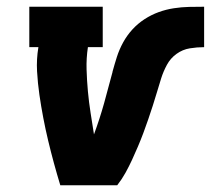

<svg xmlns="http://www.w3.org/2000/svg" viewBox="-20 -550 640 570"><path d="M159 0Q149 -33 140 -66Q131 -99 123 -132.5Q115 -166 108.5 -200Q102 -234 97 -268.5Q92 -303 90 -338.5Q88 -374 94 -410H67V-530H285V-410H241Q236 -377 237 -344Q238 -311 241 -278.5Q244 -246 249 -214.5Q254 -183 259 -151Q276 -197 289 -243.5Q302 -290 314 -336V-337Q320 -359 327 -381Q334 -403 345.5 -424Q357 -445 373 -462.5Q389 -480 409 -493Q429 -506 451 -514Q473 -522 496 -525.5Q519 -529 541 -529.5Q563 -530 586 -530V-410Q565 -410 543.5 -406.5Q522 -403 504 -390Q486 -377 475.5 -357.5Q465 -338 458.5 -317.5Q452 -297 446 -276.5Q440 -256 433.5 -236Q427 -216 420 -195.5Q413 -175 405.5 -155Q398 -135 389.5 -115Q381 -95 372 -75.5Q363 -56 352.5 -37Q342 -18 328 0Z"/></svg>

Font: Iosevka Curly Slab HvEx
Style: Italic
Weight: 900
Width: 7
Italic angle: -9°
Monospace: yes
Designer: Belleve Invis
Foundry: Belleve Invis
Version: Version 11.1.0; ttfautohint (v1.8.3)